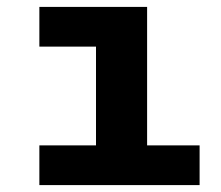

<svg xmlns="http://www.w3.org/2000/svg" viewBox="-20 -536 640 556"><path d="M94 -115H258V-401H94V-516H406V-115H558V0H94Z"/></svg>

Font: Lilex
Style: Regular
Weight: 400
Monospace: yes
Designer: Mike Abbink, Paul van der Laan, Pieter van Rosmalen, Mikhael Khrustik
Foundry: Mikhael Khrustik
Version: Version 2.510